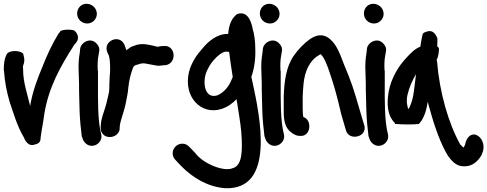

<svg xmlns="http://www.w3.org/2000/svg" viewBox="-22 -729 2571 1013"><path d="M13 -442C-2 -413 -2 -376 -2 -359V-356H-1C3 -295 14 -243 29 -191C50 -129 70 -60 104 -4C106 1 123 49 163 33C174 31 192 25 192 2C192 1 192 -5 194 -15C199 -53 206 -82 212 -129C235 -270 298 -381 370 -493L379 -503C400 -528 386 -557 368 -569C349 -574 318 -575 296 -565V-562L287 -552C256 -502 225 -437 202 -377C176 -315 150 -248 137 -170C123 -232 100 -293 100 -360C100 -366 98 -379 100 -383C113 -411 102 -436 100 -446C85 -464 25 -466 13 -442Z M385 -658C385 -627 410 -605 438 -605C466 -605 489 -628 489 -656C489 -685 464 -709 435 -709C404 -709 385 -684 385 -658ZM393 -352C393 -332 395 -311 395 -289C395 -267 395 -242 396 -217L398 -141C399 -104 405 -41 409 -13V-11C411 -6 412 -5 414 3C418 16 427 25 433 30C470 59 522 23 512 -20C493 -92 495 -200 495 -289V-355H494C492 -386 493 -415 498 -439L501 -457C505 -474 498 -487 491 -495C460 -536 407 -508 401 -473V-472L399 -452C394 -424 391 -389 393 -352Z M509 -52C509 -32 524 -6 557 -6C584 -6 604 -23 609 -44V-47L610 -64C614 -98 632 -137 641 -181V-182C645 -207 653 -234 655 -267C660 -309 666 -332 677 -364C682 -380 687 -385 707 -389L719 -393C729 -396 743 -395 755 -392C812 -381 812 -382 812 -382C821 -382 830 -383 844 -385H852C915 -396 904 -495 840 -486H831C823 -485 820 -484 808 -482L806 -483L790 -487C781 -489 773 -491 767 -492L749 -495C723 -499 701 -494 687 -488L668 -481C662 -475 653 -471 644 -464C642 -473 639 -482 635 -492C610 -552 520 -514 544 -454C548 -443 550 -442 552 -437C558 -418 559 -391 559 -362C559 -349 558 -337 557 -330V-328C557 -314 555 -301 555 -285V-270C555 -262 554 -250 553 -242C547 -217 541 -186 533 -161C525 -134 512 -105 510 -71Z M889 80C889 92 894 105 903 114C913 125 922 134 932 145C996 211 1076 257 1166 264C1432 274 1350 -115 1309 -301L1306 -315L1304 -323C1319 -364 1327 -418 1325 -471C1325 -510 1320 -549 1311 -577C1310 -579 1298 -676 1233 -656C1226 -654 1221 -648 1217 -644C1195 -622 1185 -589 1182 -550C1123 -552 1074 -508 1046 -473C1018 -442 989 -402 975 -349C944 -218 1039 -120 1146 -154C1177 -164 1204 -182 1226 -206C1235 -150 1246 -85 1251 -33C1259 73 1254 141 1210 157H1209C1185 169 1145 163 1110 149C1068 133 1030 108 1006 76L976 45C968 37 958 29 940 29C913 29 889 51 889 80ZM1074 -364C1089 -396 1114 -425 1140 -444C1157 -456 1169 -459 1187 -455C1192 -415 1199 -365 1206 -322L1203 -316C1187 -273 1160 -241 1125 -226C1052 -203 1043 -309 1074 -364Z M1349 -658C1349 -627 1374 -605 1402 -605C1430 -605 1453 -628 1453 -656C1453 -685 1428 -709 1399 -709C1368 -709 1349 -684 1349 -658ZM1357 -352C1357 -332 1359 -311 1359 -289C1359 -267 1359 -242 1360 -217L1362 -141C1363 -104 1369 -41 1373 -13V-11C1375 -6 1376 -5 1378 3C1382 16 1391 25 1397 30C1434 59 1486 23 1476 -20C1457 -92 1459 -200 1459 -289V-355H1458C1456 -386 1457 -415 1462 -439L1465 -457C1469 -474 1462 -487 1455 -495C1424 -536 1371 -508 1365 -473V-472L1363 -452C1358 -424 1355 -389 1357 -352Z M1475 -158C1475 -121 1472 -66 1510 -34C1522 -24 1539 -12 1560 -12H1568C1592 -12 1610 -34 1610 -62C1610 -86 1599 -105 1578 -112C1576 -121 1575 -140 1575 -158V-219C1576 -239 1577 -260 1579 -282C1585 -356 1614 -407 1652 -433H1653C1662 -439 1669 -443 1669 -443C1669 -443 1670 -443 1672 -441C1690 -423 1705 -383 1717 -347C1743 -270 1755 -227 1778 -128L1803 -42C1811 -11 1842 -3 1866 -10C1889 -16 1907 -36 1901 -66L1900 -67L1874 -155C1845 -257 1829 -304 1795 -384C1776 -431 1759 -489 1720 -522C1682 -555 1645 -544 1614 -523C1583 -501 1553 -471 1528 -435C1488 -378 1478 -302 1475 -221Z M1898 -658C1898 -627 1923 -605 1951 -605C1979 -605 2002 -628 2002 -656C2002 -685 1977 -709 1948 -709C1917 -709 1898 -684 1898 -658ZM1906 -352C1906 -332 1908 -311 1908 -289C1908 -267 1908 -242 1909 -217L1911 -141C1912 -104 1918 -41 1922 -13V-11C1924 -6 1925 -5 1927 3C1931 16 1940 25 1946 30C1983 59 2035 23 2025 -20C2006 -92 2008 -200 2008 -289V-355H2007C2005 -386 2006 -415 2011 -439L2014 -457C2018 -474 2011 -487 2004 -495C1973 -536 1920 -508 1914 -473V-472L1912 -452C1907 -424 1904 -389 1906 -352Z M2029 -247C2018 -183 2020 -121 2062 -79V-75H2067C2101 -72 2154 -71 2188 -75C2216 -104 2228 -149 2235 -192C2238 -178 2243 -160 2248 -145C2270 -63 2304 33 2342 94C2360 119 2378 137 2401 145C2470 162 2505 113 2518 90L2526 70C2538 29 2516 -5 2495 -15C2478 -25 2452 -20 2438 13C2435 19 2434 24 2432 34L2425 48C2425 48 2424 48 2423 49C2419 46 2414 42 2406 33C2344 -79 2297 -241 2284 -404C2283 -408 2282 -411 2282 -414C2288 -424 2293 -443 2294 -468C2295 -473 2293 -479 2285 -484C2286 -495 2285 -512 2286 -525C2282 -537 2267 -576 2229 -562C2217 -559 2212 -555 2208 -550C2205 -535 2199 -509 2196 -483C2166 -471 2146 -450 2122 -424C2081 -381 2042 -317 2029 -247ZM2128 -229C2137 -268 2154 -306 2173 -338C2168 -301 2164 -259 2158 -224C2155 -206 2144 -169 2133 -153C2125 -169 2121 -199 2128 -229Z"/></svg>

Font: Stray Cat
Style: ExBlkCn
Weight: 1000
Version: Version 1.0